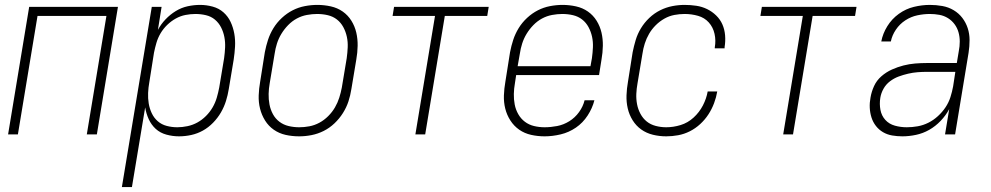

<svg xmlns="http://www.w3.org/2000/svg" viewBox="-20 -548 4040 783"><path d="M13 0 99 -520H461L375 0H334L414 -483H133L53 0Z M477 215 599 -520H639L624 -426Q636 -449 655 -469Q674 -489 697 -503Q720 -517 745.5 -522.5Q771 -528 796 -528Q822 -528 847.5 -521Q873 -514 891.5 -497.5Q910 -481 920.5 -458.5Q931 -436 935.5 -410.5Q940 -385 938.5 -358Q937 -331 933 -305L913 -185Q909 -160 901.5 -136Q894 -112 881 -89.5Q868 -67 849 -47.5Q830 -28 807.5 -15.5Q785 -3 760 2.5Q735 8 710 8Q684 8 658.5 1Q633 -6 615 -22.5Q597 -39 586.5 -62Q576 -85 572 -110L518 215ZM703 -29Q723 -29 744.5 -33.5Q766 -38 785 -48.5Q804 -59 820 -75Q836 -91 847 -110Q858 -129 864 -149.5Q870 -170 874 -191L894 -311Q897 -333 898 -354.5Q899 -376 895 -397Q891 -418 881.5 -436.5Q872 -455 856.5 -468Q841 -481 820 -486Q799 -491 777 -491Q757 -491 736.5 -487Q716 -483 697 -472.5Q678 -462 662 -446.5Q646 -431 635 -412.5Q624 -394 618 -373.5Q612 -353 608 -333L589 -213Q585 -191 584 -169Q583 -147 586.5 -126Q590 -105 599 -86Q608 -67 623.5 -53.5Q639 -40 660 -34.5Q681 -29 703 -29Z M1200 8Q1171 8 1144.5 2Q1118 -4 1096.5 -19Q1075 -34 1061 -56.5Q1047 -79 1040.5 -105Q1034 -131 1035 -159Q1036 -187 1041 -215L1060 -335Q1065 -361 1073 -385.5Q1081 -410 1095 -433Q1109 -456 1129.5 -475Q1150 -494 1173.5 -506Q1197 -518 1223 -523Q1249 -528 1274 -528Q1302 -528 1329 -522Q1356 -516 1377.5 -501Q1399 -486 1413 -463.5Q1427 -441 1433 -415Q1439 -389 1438.5 -361Q1438 -333 1433 -305L1413 -185Q1409 -159 1401 -134.5Q1393 -110 1378.5 -87Q1364 -64 1344 -45Q1324 -26 1300 -14Q1276 -2 1250.5 3Q1225 8 1200 8ZM1200 -29Q1221 -29 1242 -33Q1263 -37 1282.5 -47.5Q1302 -58 1318.5 -74.5Q1335 -91 1346 -110Q1357 -129 1363.5 -149.5Q1370 -170 1374 -191L1394 -311Q1397 -333 1398 -355Q1399 -377 1394.5 -398Q1390 -419 1380 -437.5Q1370 -456 1354 -468.5Q1338 -481 1317 -486Q1296 -491 1273 -491Q1253 -491 1231.5 -487Q1210 -483 1190.5 -472.5Q1171 -462 1155 -445.5Q1139 -429 1127.5 -410Q1116 -391 1109.5 -370.5Q1103 -350 1100 -329L1080 -209Q1076 -187 1075.5 -165Q1075 -143 1079 -122Q1083 -101 1093 -82.5Q1103 -64 1119.5 -51.5Q1136 -39 1157 -34Q1178 -29 1200 -29Z M1674 0 1754 -483H1581L1587 -520H1973L1967 -483H1794L1714 0Z M2201 8Q2173 8 2146 2Q2119 -4 2097.5 -19Q2076 -34 2061.5 -56.5Q2047 -79 2040.5 -105Q2034 -131 2035 -159Q2036 -187 2041 -215L2060 -335Q2065 -361 2073 -385.5Q2081 -410 2095 -433Q2109 -456 2129.5 -475Q2150 -494 2173.5 -506Q2197 -518 2223 -523Q2249 -528 2274 -528Q2302 -528 2329 -522Q2356 -516 2377.5 -501Q2399 -486 2413 -463.5Q2427 -441 2433 -415Q2439 -389 2438.5 -361Q2438 -333 2433 -305L2423 -242H2085L2080 -209Q2076 -187 2075.5 -165Q2075 -143 2079 -122Q2083 -101 2093.5 -82.5Q2104 -64 2120.5 -51.5Q2137 -39 2158 -34Q2179 -29 2201 -29Q2226 -29 2252 -34Q2278 -39 2301.5 -53.5Q2325 -68 2341.5 -91Q2358 -114 2364 -139H2404Q2396 -107 2376.5 -77Q2357 -47 2328.5 -27.5Q2300 -8 2266.5 0Q2233 8 2201 8ZM2091 -278H2388L2394 -311Q2397 -333 2398 -355Q2399 -377 2394.5 -398Q2390 -419 2380 -437.5Q2370 -456 2354 -468.5Q2338 -481 2317 -486Q2296 -491 2273 -491Q2253 -491 2231.5 -487Q2210 -483 2190.5 -472.5Q2171 -462 2155 -445.5Q2139 -429 2127.5 -410Q2116 -391 2109.5 -370.5Q2103 -350 2100 -329Z M2697 8Q2669 8 2642.5 1.5Q2616 -5 2595 -20Q2574 -35 2560 -57.5Q2546 -80 2540 -106Q2534 -132 2535 -159.5Q2536 -187 2541 -215L2560 -335Q2565 -360 2572.5 -385Q2580 -410 2594 -433Q2608 -456 2628 -475Q2648 -494 2672 -506Q2696 -518 2721.5 -523Q2747 -528 2772 -528Q2796 -528 2819.5 -524.5Q2843 -521 2863.5 -511Q2884 -501 2900.5 -485Q2917 -469 2926 -448.5Q2935 -428 2937 -404Q2939 -380 2935 -356Q2935 -355 2935 -353.5Q2935 -352 2935 -351H2895Q2895 -352 2895 -353Q2895 -354 2895 -355Q2900 -383 2894 -410Q2888 -437 2870.5 -456.5Q2853 -476 2826.5 -483.5Q2800 -491 2772 -491Q2751 -491 2730 -487Q2709 -483 2689.5 -472Q2670 -461 2654 -445Q2638 -429 2627 -410Q2616 -391 2609.5 -370.5Q2603 -350 2600 -329L2580 -209Q2576 -187 2575 -165.5Q2574 -144 2578 -123Q2582 -102 2592 -83.5Q2602 -65 2617.5 -52.5Q2633 -40 2654 -34.5Q2675 -29 2697 -29Q2726 -29 2755.5 -38Q2785 -47 2808.5 -68.5Q2832 -90 2846.5 -118Q2861 -146 2866 -175H2905Q2901 -151 2892 -127Q2883 -103 2869 -81.5Q2855 -60 2835.5 -42Q2816 -24 2793 -12.5Q2770 -1 2745.5 3.5Q2721 8 2697 8Z M3174 0 3254 -483H3081L3087 -520H3473L3467 -483H3294L3214 0Z M3660 8Q3639 8 3618.5 4.5Q3598 1 3581 -9Q3564 -19 3552 -34.5Q3540 -50 3534 -69Q3528 -88 3527 -108.5Q3526 -129 3530 -150Q3534 -174 3544.5 -197Q3555 -220 3574.5 -237Q3594 -254 3617.5 -264.5Q3641 -275 3664.5 -281Q3688 -287 3712 -289Q3736 -291 3760 -291H3882L3890 -339Q3894 -359 3894 -378.5Q3894 -398 3889 -416Q3884 -434 3873 -449Q3862 -464 3846 -474Q3830 -484 3811 -487.5Q3792 -491 3772 -491Q3747 -491 3721 -485.5Q3695 -480 3672 -465Q3649 -450 3633.5 -427Q3618 -404 3613 -379H3574Q3580 -411 3598.5 -441Q3617 -471 3645.5 -491.5Q3674 -512 3707 -520Q3740 -528 3772 -528Q3798 -528 3823 -523.5Q3848 -519 3869 -506.5Q3890 -494 3904.5 -475Q3919 -456 3926.5 -433Q3934 -410 3934 -384.5Q3934 -359 3930 -333L3875 0H3834L3851 -103Q3837 -77 3816 -55Q3795 -33 3769.5 -18.5Q3744 -4 3715.5 2Q3687 8 3660 8ZM3678 -29Q3700 -29 3722.5 -33Q3745 -37 3766 -47.5Q3787 -58 3805 -74.5Q3823 -91 3836 -110.5Q3849 -130 3856 -152Q3863 -174 3867 -196L3876 -255H3760Q3741 -255 3722 -253.5Q3703 -252 3683.5 -247.5Q3664 -243 3645 -236Q3626 -229 3609.5 -216.5Q3593 -204 3583 -186Q3573 -168 3570 -149Q3566 -124 3570.5 -100Q3575 -76 3590.5 -59Q3606 -42 3629.5 -35.5Q3653 -29 3678 -29Z"/></svg>

Font: Iosevka SS04 XLt Obl
Style: Regular
Weight: 200
Italic angle: -9°
Monospace: yes
Designer: Belleve Invis
Foundry: Belleve Invis
Version: Version 19.0.0; ttfautohint (v1.8.4)